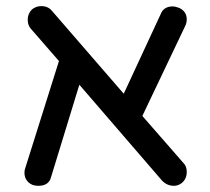

<svg xmlns="http://www.w3.org/2000/svg" viewBox="-20 -601 683 625"><path d="M587.9 -41Q587.9 -18.6 571.3 -4.9Q559.6 3.9 545.9 3.9Q524.4 3.9 507.8 -12.7L238.3 -325.2L146.5 -25.4Q139.6 3.9 104.5 3.9Q84 3.9 71.8 -8.3Q59.6 -20.5 59.6 -38.1Q59.6 -47.9 62.5 -54.7L171.9 -402.3L80.1 -507.8Q70.3 -518.6 70.3 -537.1Q70.3 -556.6 84 -570.3Q97.7 -581.1 114.3 -581.1Q136.7 -581.1 149.4 -565.4L382.8 -295.9L502.9 -554.7Q512.7 -580.1 542 -580.1Q550.8 -580.1 563.5 -575.2Q587.9 -563.5 587.9 -538.1Q587.9 -525.4 582 -514.6L443.4 -223.6L578.1 -69.3Q587.9 -59.6 587.9 -41Z"/></svg>

Font: YuPearl-Regular
Style: Regular
Weight: 400
Designer: Max Yao
Foundry: Max-Everyday
Version: Version 1.011; ttfautohint (v1.8.3)